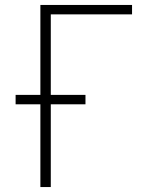

<svg xmlns="http://www.w3.org/2000/svg" viewBox="-20 -755 640 775"><path d="M143 0V-334H43V-372H143V-735H513V-697H185V-372H325V-334H185V0Z"/></svg>

Font: Iosevka SS04 XLt Ex
Style: Regular
Weight: 200
Width: 7
Monospace: yes
Designer: Belleve Invis
Foundry: Belleve Invis
Version: Version 19.0.0; ttfautohint (v1.8.4)